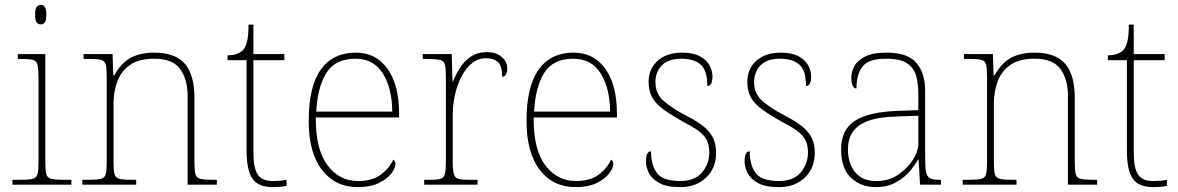

<svg xmlns="http://www.w3.org/2000/svg" viewBox="-20 -758 4836 788"><path d="M147 -658Q137 -658 130.5 -666Q124 -674 124 -698Q124 -721 130.5 -729.5Q137 -738 147 -738Q158 -738 164 -729.5Q170 -721 170 -698Q170 -674 164 -666Q158 -658 147 -658ZM31 0V-20H61Q98 -20 114 -24Q130 -28 134 -43.5Q138 -59 138 -94V-438Q138 -475 134 -491.5Q130 -508 115.5 -512Q101 -516 71 -516H53V-536H166V-94Q166 -59 170 -43.5Q174 -28 190.5 -24Q207 -20 243 -20H273V0Z M318 0V-20H341Q378 -20 394 -24Q410 -28 414 -43.5Q418 -59 418 -94V-442Q418 -477 414 -492.5Q410 -508 395.5 -512Q381 -516 351 -516H323V-536H442L445 -449H449Q479 -502 518.5 -522Q558 -542 613 -542Q699 -542 738.5 -496.5Q778 -451 778 -357V-94Q778 -59 782 -43.5Q786 -28 802.5 -24Q819 -20 855 -20H870V0H750V-365Q750 -432 719.5 -474.5Q689 -517 613 -517Q548 -517 511.5 -490Q475 -463 460.5 -421Q446 -379 446 -334V-94Q446 -59 450 -43.5Q454 -28 470.5 -24Q487 -20 523 -20H539V0Z M1099 10Q1041 10 1016.5 -24Q992 -58 992 -141V-511H914V-531Q935 -531 950.5 -536.5Q966 -542 976 -551Q986 -560 993 -584Q1000 -608 1000 -657H1020V-536H1147V-511H1020V-132Q1020 -68 1038 -41.5Q1056 -15 1098 -15Q1115 -15 1127.5 -16Q1140 -17 1156 -20V5Q1140 8 1126.5 9Q1113 10 1099 10Z M1449 10Q1356 10 1301.5 -60.5Q1247 -131 1247 -262Q1247 -404 1297 -473Q1347 -542 1440 -542Q1523 -542 1570.5 -475.5Q1618 -409 1618 -290V-276H1276Q1275 -146 1323.5 -80.5Q1372 -15 1450 -15Q1507 -15 1542 -40.5Q1577 -66 1594 -103Q1603 -97 1603 -85Q1603 -68 1585.5 -45.5Q1568 -23 1534 -6.5Q1500 10 1449 10ZM1590 -300Q1589 -397 1551 -457Q1513 -517 1439 -517Q1355 -517 1319 -458Q1283 -399 1278 -300Z M1721 0V-20H1743Q1773 -20 1787.5 -24Q1802 -28 1806 -44.5Q1810 -61 1810 -98V-442Q1810 -477 1806 -492.5Q1802 -508 1786 -512Q1770 -516 1733 -516H1715V-536H1834L1837 -424H1839Q1851 -453 1868.5 -480.5Q1886 -508 1913 -526Q1940 -544 1978 -544Q2016 -544 2039 -524.5Q2062 -505 2062 -476Q2062 -463 2057 -453Q2052 -443 2041 -443Q2041 -487 2024 -503Q2007 -519 1973 -519Q1934 -519 1903.5 -486Q1873 -453 1855.5 -399.5Q1838 -346 1838 -284V-98Q1838 -61 1842.5 -44.5Q1847 -28 1861 -24Q1875 -20 1905 -20H1940V0Z M2343 10Q2250 10 2195.5 -60.5Q2141 -131 2141 -262Q2141 -404 2191 -473Q2241 -542 2334 -542Q2417 -542 2464.5 -475.5Q2512 -409 2512 -290V-276H2170Q2169 -146 2217.5 -80.5Q2266 -15 2344 -15Q2401 -15 2436 -40.5Q2471 -66 2488 -103Q2497 -97 2497 -85Q2497 -68 2479.5 -45.5Q2462 -23 2428 -6.5Q2394 10 2343 10ZM2484 -300Q2483 -397 2445 -457Q2407 -517 2333 -517Q2249 -517 2213 -458Q2177 -399 2172 -300Z M2772 10Q2716 10 2685.5 -7Q2655 -24 2643 -48.5Q2631 -73 2631 -95Q2631 -137 2652 -137Q2652 -80 2676.5 -47.5Q2701 -15 2772 -15Q2831 -15 2861 -50Q2891 -85 2891 -132Q2891 -156 2884 -175.5Q2877 -195 2856.5 -213Q2836 -231 2795 -252Q2737 -284 2703.5 -308.5Q2670 -333 2656 -359.5Q2642 -386 2642 -422Q2642 -475 2679 -508.5Q2716 -542 2780 -542Q2825 -542 2852.5 -527Q2880 -512 2892 -489.5Q2904 -467 2904 -445Q2904 -405 2883 -405Q2883 -470 2855 -493.5Q2827 -517 2777 -517Q2722 -517 2696 -489.5Q2670 -462 2670 -421Q2670 -374 2703 -344.5Q2736 -315 2797 -283Q2848 -257 2874 -233.5Q2900 -210 2909.5 -185.5Q2919 -161 2919 -131Q2919 -68 2878 -29Q2837 10 2772 10Z M3177 10Q3121 10 3090.5 -7Q3060 -24 3048 -48.5Q3036 -73 3036 -95Q3036 -137 3057 -137Q3057 -80 3081.5 -47.5Q3106 -15 3177 -15Q3236 -15 3266 -50Q3296 -85 3296 -132Q3296 -156 3289 -175.5Q3282 -195 3261.5 -213Q3241 -231 3200 -252Q3142 -284 3108.5 -308.5Q3075 -333 3061 -359.5Q3047 -386 3047 -422Q3047 -475 3084 -508.5Q3121 -542 3185 -542Q3230 -542 3257.5 -527Q3285 -512 3297 -489.5Q3309 -467 3309 -445Q3309 -405 3288 -405Q3288 -470 3260 -493.5Q3232 -517 3182 -517Q3127 -517 3101 -489.5Q3075 -462 3075 -421Q3075 -374 3108 -344.5Q3141 -315 3202 -283Q3253 -257 3279 -233.5Q3305 -210 3314.5 -185.5Q3324 -161 3324 -131Q3324 -68 3283 -29Q3242 10 3177 10Z M3573 10Q3514 10 3473 -28Q3432 -66 3432 -146Q3432 -225 3488.5 -262Q3545 -299 3666 -303L3749 -306V-371Q3749 -414 3740 -446.5Q3731 -479 3703 -498Q3675 -517 3618 -517Q3544 -517 3519.5 -484.5Q3495 -452 3495 -395Q3474 -395 3474 -441Q3474 -462 3486 -485.5Q3498 -509 3529.5 -525.5Q3561 -542 3618 -542Q3706 -542 3741.5 -499.5Q3777 -457 3777 -386V-110Q3777 -73 3780.5 -53.5Q3784 -34 3796 -27Q3808 -20 3835 -20H3842V0H3756L3750 -104H3748Q3737 -83 3714.5 -56Q3692 -29 3657 -9.5Q3622 10 3573 10ZM3577 -15Q3626 -15 3664.5 -40Q3703 -65 3726 -101Q3749 -137 3749 -170V-283L3663 -280Q3585 -278 3541 -261Q3497 -244 3478.5 -214.5Q3460 -185 3460 -145Q3460 -111 3471.5 -81.5Q3483 -52 3509 -33.5Q3535 -15 3577 -15Z M3931 0V-20H3954Q3991 -20 4007 -24Q4023 -28 4027 -43.5Q4031 -59 4031 -94V-442Q4031 -477 4027 -492.5Q4023 -508 4008.5 -512Q3994 -516 3964 -516H3936V-536H4055L4058 -449H4062Q4092 -502 4131.5 -522Q4171 -542 4226 -542Q4312 -542 4351.5 -496.5Q4391 -451 4391 -357V-94Q4391 -59 4395 -43.5Q4399 -28 4415.5 -24Q4432 -20 4468 -20H4483V0H4363V-365Q4363 -432 4332.5 -474.5Q4302 -517 4226 -517Q4161 -517 4124.5 -490Q4088 -463 4073.5 -421Q4059 -379 4059 -334V-94Q4059 -59 4063 -43.5Q4067 -28 4083.5 -24Q4100 -20 4136 -20H4152V0Z M4712 10Q4654 10 4629.5 -24Q4605 -58 4605 -141V-511H4527V-531Q4548 -531 4563.5 -536.5Q4579 -542 4589 -551Q4599 -560 4606 -584Q4613 -608 4613 -657H4633V-536H4760V-511H4633V-132Q4633 -68 4651 -41.5Q4669 -15 4711 -15Q4728 -15 4740.5 -16Q4753 -17 4769 -20V5Q4753 8 4739.5 9Q4726 10 4712 10Z"/></svg>

Font: Noto Serif Devanagari Thin
Style: Regular
Weight: 100
Designer: Universal Thirst, Indian Type Foundry and the Monotype Design Team
Foundry: Monotype Imaging Inc.
Version: Version 2.004; ttfautohint (v1.8.4.7-5d5b)